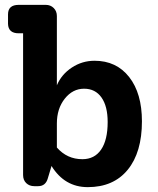

<svg xmlns="http://www.w3.org/2000/svg" viewBox="-20 -760 650 790"><path d="M369 -510Q459 -510 511.5 -443Q564 -376 564 -261Q564 -133 505.5 -61.5Q447 10 341 10Q246 10 192 -77L177 -27Q168 6 137 6H121Q101 6 88 -6.5Q75 -19 75 -40V-623H57Q14 -623 13 -662V-701Q13 -740 57 -740H168Q188 -740 201 -727Q214 -714 214 -694V-409Q233 -454 275.5 -482Q318 -510 369 -510ZM319 -105Q369 -105 396 -144.5Q423 -184 423 -258Q423 -323 397.5 -359Q372 -395 326 -395Q279 -395 246.5 -354Q214 -313 214 -252V-153Q256 -105 319 -105Z"/></svg>

Font: Solway
Style: Bold
Weight: 700
Designer: Mariya V. Pigoulevskaya
Foundry: The Northern Block Ltd.
Version: Version 1.000;hotconv 1.0.109;makeotfexe 2.5.65596